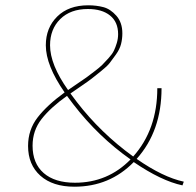

<svg xmlns="http://www.w3.org/2000/svg" viewBox="-20 -700 739 725"><path d="M674 -14 669 0Q589 -17 485 -88Q394 5 261 5Q179 5 132.5 -36.5Q86 -78 86 -149Q86 -210 122 -256.5Q158 -303 224 -351Q153 -453 153 -529Q153 -595 196 -637.5Q239 -680 313 -680Q344 -680 370.5 -673Q397 -666 419.5 -640.5Q442 -615 442 -574Q442 -553 437 -533.5Q432 -514 418 -494.5Q404 -475 394.5 -462.5Q385 -450 360.5 -430.5Q336 -411 326 -403Q316 -395 284.5 -373.5Q253 -352 246 -347Q259 -329 270 -315Q361 -197 483 -109Q574 -211 574 -367H590Q590 -205 496 -100Q595 -31 674 -14ZM169 -529Q169 -456 237 -360Q245 -366 270.5 -383Q296 -400 305.5 -407Q315 -414 336 -430Q357 -446 366 -455Q375 -464 389.5 -480Q404 -496 410 -508.5Q416 -521 421 -537.5Q426 -554 426 -571Q426 -617 395.5 -641.5Q365 -666 312 -666Q246 -666 207.5 -628Q169 -590 169 -529ZM263 -10Q387 -10 473 -98Q351 -184 257 -306Q241 -328 233 -338Q171 -294 137 -250.5Q103 -207 103 -150Q103 -83 145 -46.5Q187 -10 263 -10Z"/></svg>

Font: EauTestText Thin
Style: Italic
Weight: 250
Italic angle: -12°
Designer: Christian Thalmann (Catharsis Fonts)
Version: Version 0.001;PS 000.001;hotconv 1.0.88;makeotf.lib2.5.64775